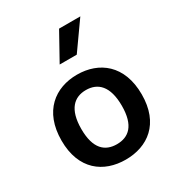

<svg xmlns="http://www.w3.org/2000/svg" viewBox="-192 -941 1005 1080"><g transform="rotate(-30 310.0 -401.0)"><path d="M570.5 -261.5C570.5 -452 452.5 -539.5 310 -539.5C167.5 -539.5 49.5 -452 49.5 -261.5C49.5 -71.5 167.5 12 310 12C452.5 12 570.5 -71.5 570.5 -261.5ZM441.5 -262C441.5 -133.5 386.5 -88 310 -88C233.5 -88 178.5 -133.5 178.5 -262C178.5 -390.5 233.5 -439.5 310 -439.5C386.5 -439.5 441.5 -390.5 441.5 -262ZM254.5 -637.5 352.5 -814H490.5L365.5 -637.5Z"/></g></svg>

Font: Monaspace Neon SemiBold
Style: Regular
Weight: 600
Designer: Riley Cran & the Lettermatic Team
Foundry: Lettermatic
Version: Version 1.200 (Monaspace Neon)